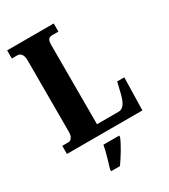

<svg xmlns="http://www.w3.org/2000/svg" viewBox="-223 -820 1011 1146"><g transform="rotate(-30 282.0 -246.5)"><path d="M18 0H538L543 -225H494L476 -150C461 -88 440 -64 411 -64H262V-605C262 -643 268 -658 298 -658H339V-714H18V-658H55C76 -658 94 -643 94 -602V-109C94 -71 76 -56 62 -56H18ZM195 208V221H256C286 178 327 113 343 71V61H234C227 104 207 169 195 208Z"/></g></svg>

Font: Noto Serif Georgian ExtraCondensed Black
Style: Regular
Weight: 900
Width: 2
Designer: Monotype Design Team, Akaki Razmadze
Foundry: Google LLC
Version: Version 2.003